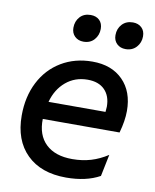

<svg xmlns="http://www.w3.org/2000/svg" viewBox="-88 -847 746 926"><g transform="rotate(10 285.5 -383.5)"><path d="M37 -245Q37 -337 73.5 -408.5Q110 -480 176.5 -520Q243 -560 329 -560Q423 -560 478 -504.5Q533 -449 533 -354Q533 -306 516 -246H140Q138 -167 183.5 -123.5Q229 -80 313 -80Q362 -80 404 -92.5Q446 -105 486 -131L464 -24Q397 13 299 13Q176 13 106.5 -55.5Q37 -124 37 -245ZM432 -332Q434 -350 434 -358Q434 -410 404.5 -440Q375 -470 321 -470Q259 -470 214.5 -432.5Q170 -395 153 -332ZM209 -705Q209 -737 228.5 -758.5Q248 -780 281 -780Q308 -780 324 -764.5Q340 -749 340 -722Q340 -691 320.5 -669Q301 -647 268 -647Q242 -647 225.5 -663Q209 -679 209 -705ZM488 -780Q514 -780 530.5 -764.5Q547 -749 547 -722Q547 -691 527 -669Q507 -647 474 -647Q448 -647 431.5 -663Q415 -679 415 -705Q415 -737 435 -758.5Q455 -780 488 -780Z"/></g></svg>

Font: Application Medium
Style: Italic
Weight: 500
Italic angle: -12°
Designer: Wei Huang
Foundry: Wei Huang
Version: Version 0.012